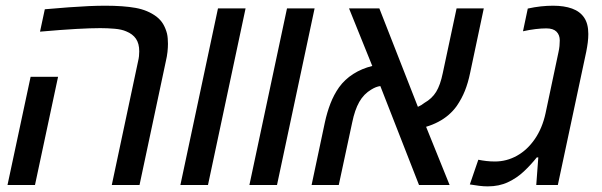

<svg xmlns="http://www.w3.org/2000/svg" viewBox="-20 -661 2151 686"><path d="M379.4 0 473.1 -440.9Q475.6 -451.2 476.6 -460.2Q477.5 -469.2 477.5 -477.5Q477.5 -505.4 465.8 -522.5Q454.1 -539.6 431.2 -548.8Q414.6 -556.2 389.2 -558.3Q363.8 -560.5 338.4 -560.5Q304.7 -560.5 252.4 -557.6Q200.2 -554.7 123 -547.9L140.1 -627.9Q185.5 -631.8 224.6 -634.8Q263.7 -637.7 296.9 -639.2Q330.1 -640.6 356.4 -640.6Q420.9 -640.6 464.4 -632.8Q507.8 -625 539.1 -601.6Q554.7 -589.4 563.5 -574Q572.3 -558.6 576.7 -541Q578.6 -532.7 579.3 -523.2Q580.1 -513.7 580.1 -504.4Q580.1 -491.2 578.4 -475.3Q576.7 -459.5 572.3 -440.9L478.5 0ZM6.8 0 89.4 -386.7H187.5L105 0Z M624.5 0 758.8 -630.9H857.4L723.1 0Z M871.1 0 1005.4 -630.9H1104L969.7 0Z M1093.3 0 1140.6 -223.1Q1148.4 -259.3 1160.6 -291Q1172.9 -322.8 1191.4 -349.1Q1211.9 -377.4 1242.2 -396.7Q1272.5 -416 1310.1 -425.3L1227.1 -630.9H1335.4L1473.1 -279.3Q1479.5 -282.2 1485.4 -285.6Q1491.2 -289.1 1496.6 -293.5Q1523.4 -308.6 1538.3 -332.8Q1553.2 -356.9 1562 -399.9L1611.3 -630.9H1708.5L1659.7 -400.4Q1652.3 -364.7 1641.1 -336.7Q1629.9 -308.6 1611.8 -282.2Q1599.6 -265.1 1583 -250.7Q1566.4 -236.3 1545.9 -225.6Q1525.4 -214.8 1502.4 -208L1586.4 0H1477.1L1338.9 -353.5Q1331.1 -352.5 1323 -349.4Q1314.9 -346.2 1306.2 -340.8Q1279.8 -325.2 1263.7 -296.9Q1247.6 -268.6 1238.3 -223.1L1190.4 0Z M1722.7 4.9Q1708 4.9 1692.1 2.9Q1676.3 1 1658.7 -2L1689 -90.3Q1703.1 -87.4 1717.8 -85.7Q1732.4 -84 1748.5 -84Q1790 -84 1826.9 -104.5Q1863.8 -125 1890.6 -163.8Q1917.5 -202.6 1929.2 -256.3L1975.1 -473.1Q1978 -485.8 1979 -496.6Q1980 -507.3 1980 -516.6Q1980 -536.1 1968.3 -547.9Q1956.5 -559.6 1932.1 -559.6Q1914.1 -559.6 1893.6 -557.1Q1873 -554.7 1848.6 -549.3L1865.7 -630.4Q1889.6 -635.7 1912.4 -638.2Q1935.1 -640.6 1956.1 -640.6Q1995.6 -640.6 2023.9 -630.4Q2052.2 -620.1 2067.1 -598.1Q2082 -576.2 2082 -539.6Q2082 -525.4 2080.1 -509.5Q2078.1 -493.7 2074.7 -476.6L1973.1 0H1896L1903.3 -98.6H1897.9Q1877 -72.3 1851.8 -48.6Q1826.7 -24.9 1794.9 -10Q1763.2 4.9 1722.7 4.9Z"/></svg>

Font: Open Sans Medium
Style: Italic
Weight: 500
Italic angle: -12°
Designer: Monotype Design Team
Foundry: Monotype Imaging Inc.
Version: Version 3.000